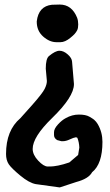

<svg xmlns="http://www.w3.org/2000/svg" viewBox="-20 -652 489 852"><path d="M210.4 -630.9Q221.7 -631.8 245.1 -631.8Q298.8 -631.8 322.3 -573.2Q327.1 -560.1 327.1 -543.5Q327.1 -526.9 322.5 -517.8Q317.9 -508.8 311 -501.2Q304.2 -493.7 292.5 -484.4Q269 -464.8 248 -464.8H230.5Q199.7 -464.8 171.4 -490Q143.1 -515.1 143.1 -555.7V-557.1Q150.9 -624.5 210.4 -630.9ZM308.1 -278.3Q308.1 -222.2 210.9 -127.9Q125 -44.4 125 8.8Q125 34.7 149.4 60.8Q173.8 86.9 191.9 86.9Q210 86.9 219 85.7Q228 84.5 238.8 82.5Q260.7 78.1 287.6 68.8L326.7 35.6L332 2.9Q331.1 -21 323.2 -40.5L317.4 -43Q306.6 -41.5 289.8 -33.4Q272.9 -25.4 258.8 -25.4H252.4L233.9 -30.3Q219.7 -38.6 219.7 -52.7V-65.4Q219.7 -80.6 237.3 -99.9Q254.9 -119.1 272 -127.9Q299.8 -143.6 330.1 -143.6Q360.4 -143.6 376.5 -134.3Q392.6 -125 397.5 -120.8Q402.3 -116.7 406.5 -111.6Q410.6 -106.4 414.1 -100.6Q434.6 -64.9 434.6 -22.5Q434.6 75.7 388.7 112.3Q373.5 141.1 317.9 155.8L245.1 179.7L138.7 165Q109.4 159.7 70.1 127.2Q30.8 94.7 18.8 76.7Q6.8 58.6 6.8 31.2Q6.8 -73.7 70.3 -127.4Q75.7 -132.8 122.1 -185.3Q168.5 -237.8 178.2 -257.6Q188 -277.3 188 -292.5L183.1 -347.2V-347.7Q183.1 -391.6 197.3 -403.3Q225.6 -426.8 243.9 -426.8Q262.2 -426.8 280.5 -410.6Q298.8 -394.5 299.8 -378.4L308.1 -279.8Z"/></svg>

Font: Drukaatie burti
Style: Heavy
Weight: 800
Version: Version 0.14